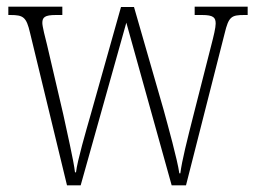

<svg xmlns="http://www.w3.org/2000/svg" viewBox="-20 -556 765 576"><path d="M70 -458 181 0H222L359 -488L495 0H538L654 -456C666 -506 674 -511 713 -511H723V-536H564V-511H586C621 -511 627 -503 627 -485C627 -473 621 -448 614 -421L561 -213C541 -134 526 -75 521 -36H518C512 -78 484 -178 471 -226L382 -535H343L252 -212C238 -163 212 -74 208 -39H205C201 -75 180 -164 170 -212L121 -422C116 -441 107 -477 107 -487C107 -504 114 -511 148 -511H167V-536H5V-511H11C50 -511 59 -505 70 -458Z"/></svg>

Font: Noto Serif Devanagari Condensed ExtraLight
Style: Regular
Weight: 200
Width: 3
Designer: Universal Thirst, Indian Type Foundry and the Monotype Design Team
Foundry: Monotype Imaging Inc.
Version: Version 2.004